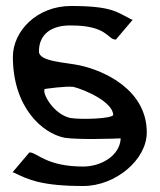

<svg xmlns="http://www.w3.org/2000/svg" viewBox="-20 -610 533 641"><path d="M22 -35 28 -33C75 -10 120 11 258 11C365 11 470 -76 470 -168C470 -309 330 -374 245 -392C199 -402 110 -404 110 -438C110 -497 153 -526 217 -525C338 -525 339 -479 365 -478H367L423 -544L417 -546C371 -569 355 -590 217 -590C103 -590 23 -506 23 -420C23 -253 120 -165 196 -150C245 -143 356 -147 383 -148C380 -89 316 -54 258 -54C137 -54 105 -99 81 -101H78ZM128 -310C128 -312 129 -312 130 -313C137 -314 199 -323 225 -320C262 -311 357 -270 358 -226C353 -214 255 -210 215 -216C161 -228 124 -292 128 -310Z"/></svg>

Font: Charger Sport
Style: DfBd
Weight: 400
Designer: Jasper
Foundry: Cannot Into Space Fonts
Version: Version 1.1